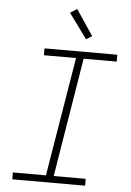

<svg xmlns="http://www.w3.org/2000/svg" viewBox="-63 -1013 725 1059"><g transform="rotate(5 300.0 -483.5)"><path d="M46 0V-38H229L338 -697H160V-735H563V-697H380L272 -38H449V0ZM384 -805 283 -943 321 -967 416 -825Z"/></g></svg>

Font: Iosevka Curly Slab XLtEx
Style: Italic
Weight: 200
Width: 7
Italic angle: -9°
Monospace: yes
Designer: Belleve Invis
Foundry: Belleve Invis
Version: Version 11.1.0; ttfautohint (v1.8.3)